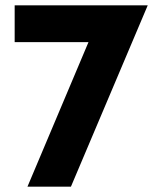

<svg xmlns="http://www.w3.org/2000/svg" viewBox="-20 -700 594 720"><path d="M338 -604 379 -542H35V-680H534L246 0H83Z"/></svg>

Font: Teachers[wght]
Style: Regular
Weight: 400
Designer: Alfredo Marco Pradil & Chank Diesel
Version: Version 1.000;Glyphs 3.1.2 (3151)